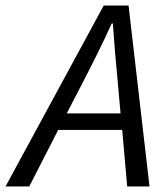

<svg xmlns="http://www.w3.org/2000/svg" viewBox="-73 -676 603 696"><path d="M227 -377 169 -265H364L354 -377Q349 -429 344.5 -481.5Q340 -534 336 -591H332Q306 -534 280.5 -482.5Q255 -431 227 -377ZM-53 0 303 -656H393L469 0H388L370 -205H138L33 0Z"/></svg>

Font: TypoPRO Source Sans Pro
Style: Italic
Weight: 400
Italic angle: -11°
Designer: Paul D. Hunt
Foundry: Adobe Systems Incorporated
Version: Version 1.075;PS 2.000;hotconv 1.0.86;makeotf.lib2.5.63406